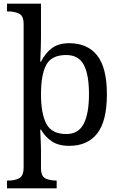

<svg xmlns="http://www.w3.org/2000/svg" viewBox="-20 -780 654 1040"><path d="M18 240V198H26Q60 198 84 185.5Q108 173 108 126V-650Q108 -694 83.5 -706Q59 -718 26 -718H18V-760H202V-576Q202 -554 201 -523Q200 -492 199 -469Q198 -446 198 -446H202Q225 -492 261 -519Q297 -546 355 -546Q454 -546 506.5 -479.5Q559 -413 559 -269Q559 -124 506.5 -57Q454 10 355 10Q297 10 260.5 -14.5Q224 -39 202 -78H198Q198 -78 198.5 -64Q199 -50 200 -30Q201 -10 201.5 8.5Q202 27 202 35V131Q202 175 226.5 186.5Q251 198 284 198H287V240ZM339 -54Q405 -54 433.5 -109.5Q462 -165 462 -270Q462 -377 433.5 -429.5Q405 -482 338 -482Q260 -482 231 -429.5Q202 -377 202 -269Q202 -165 231 -109.5Q260 -54 339 -54Z"/></svg>

Font: Noto Serif Grantha
Style: Regular
Weight: 400
Designer: Monotype Design Team
Foundry: Monotype Imaging Inc.
Version: Version 2.004; ttfautohint (v1.8.4.7-5d5b)